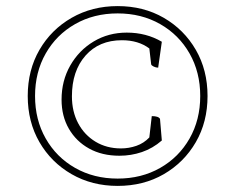

<svg xmlns="http://www.w3.org/2000/svg" viewBox="-20 -750 772 630"><path d="M366 -140Q282 -140 215 -178.5Q148 -217 109.5 -283.5Q71 -350 71 -435Q71 -520 109.5 -586.5Q148 -653 215 -691.5Q282 -730 366 -730Q451 -730 517.5 -691.5Q584 -653 622.5 -586.5Q661 -520 661 -435Q661 -350 622.5 -283.5Q584 -217 517.5 -178.5Q451 -140 366 -140ZM366 -164Q444 -164 505.5 -199Q567 -234 602 -295.5Q637 -357 637 -435Q637 -513 602 -574.5Q567 -636 505.5 -671Q444 -706 366 -706Q288 -706 226.5 -671Q165 -636 130 -574.5Q95 -513 95 -435Q95 -357 130 -295.5Q165 -234 226.5 -199Q288 -164 366 -164ZM372 -239Q315 -239 272.5 -262.5Q230 -286 206 -327.5Q182 -369 182 -423Q182 -485 210.5 -535Q239 -585 287.5 -614Q336 -643 396 -643Q460 -643 511 -613L499 -528Q492 -528 484.5 -531.5Q477 -535 476 -539L470 -591Q434 -618 380 -618Q305 -618 260.5 -567.5Q216 -517 216 -434Q216 -384 236.5 -345.5Q257 -307 293.5 -285Q330 -263 377 -263Q403 -263 427.5 -271.5Q452 -280 470 -299L478 -369Q500 -369 505 -360L511 -289Q481 -263 445.5 -251Q410 -239 372 -239Z"/></svg>

Font: Petrona Thin
Style: Regular
Weight: 100
Designer: Ringo R. Seeber
Foundry: Ringo R. Seeber
Version: Version 2.001; ttfautohint (v1.8.3)